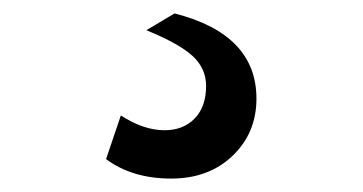

<svg xmlns="http://www.w3.org/2000/svg" viewBox="-20 -51 540 286"><path d="M198 -6 240 -31Q362 0 362 96Q362 147 326.5 181Q291 215 235 215Q177 215 138 186L160 121Q194 143 225 143Q253 143 270 125.5Q287 108 287 77Q287 51 267 32.5Q247 14 198 -6Z"/></svg>

Font: Elaine Sans Medium
Style: Regular
Weight: 500
Designer: Wei Huang
Foundry: Wei Huang
Version: Version 2.001;PS 002.001;hotconv 1.0.88;makeotf.lib2.5.64775